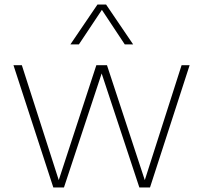

<svg xmlns="http://www.w3.org/2000/svg" viewBox="-20 -828 897 848"><path d="M782 -540H817.5L642.5 0H595.5L429 -503.5L262.5 0H215.5L39.5 -540H76.5L239.5 -32.5L405.5 -540H452.5L619.5 -32.5ZM568 -632H531L430 -784.5L328.5 -632H291L410.5 -808H448.5Z"/></svg>

Font: Encode Sans Semi Expanded Thin
Style: Regular
Weight: 250
Width: 6
Designer: Multiple Designers
Foundry: Impallari Type
Version: Version 2.000